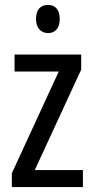

<svg xmlns="http://www.w3.org/2000/svg" viewBox="-20 -758 381 778"><path d="M316 0H28V-56L218 -468H39V-537H309V-476L121 -69H316ZM175 -738Q197 -738 209.5 -723.5Q222 -709 222 -681Q222 -654 209.5 -639Q197 -624 175 -624Q153 -624 139.5 -639Q126 -654 126 -681Q126 -710 139 -724Q152 -738 175 -738Z"/></svg>

Font: Noto Sans Display Condensed
Style: Regular
Weight: 400
Width: 3
Designer: Monotype Design Team
Foundry: Monotype Imaging Inc.
Version: Version 2.003